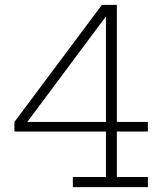

<svg xmlns="http://www.w3.org/2000/svg" viewBox="-20 -772 680 792"><path d="M462 -752V-42H590V0H280.5V-42H417V-713.5L400.5 -752ZM590 -269V-229.5H39.5V-269ZM400.5 -752 439.5 -734.5 75.5 -246 39.5 -269Z"/></svg>

Font: Hepta Slab Light
Style: Regular
Weight: 300
Designer: Michael LaGattuta
Foundry: Michael LaGattuta
Version: Version 1.102